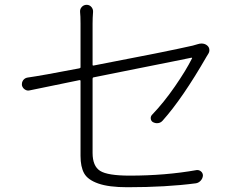

<svg xmlns="http://www.w3.org/2000/svg" viewBox="-20 -783 1040 809"><path d="M665 -274.4Q657.2 -265.6 646 -264.2Q634.8 -262.7 624 -268.6Q616.2 -273.4 615.2 -283.2Q614.3 -293 621.1 -299.8Q669.9 -350.6 716.8 -418.5Q763.7 -486.3 789.1 -537.1Q790 -538.1 789.1 -539.1Q788.1 -540 787.1 -540Q773.4 -537.1 710.4 -524.4Q647.5 -511.7 549.3 -492.2Q451.2 -472.7 374 -457Q370.1 -456.1 370.1 -451.2V-138.7Q370.1 -83 401.9 -63Q433.6 -43 526.4 -43Q676.8 -43 808.6 -66.4Q819.3 -67.4 827.1 -60.5Q835 -53.7 835 -43Q834 -31.2 825.7 -22Q817.4 -12.7 805.7 -10.7Q680.7 5.9 516.6 5.9Q438.5 5.9 394 -9.8Q349.6 -25.4 334.5 -52.7Q319.3 -80.1 319.3 -126V-441.4Q319.3 -446.3 314.5 -445.3Q144.5 -410.2 105.5 -402.3Q94.7 -399.4 85 -405.8Q75.2 -412.1 72.3 -423.8Q72.3 -426.8 72.3 -429.7Q72.3 -437.5 77.1 -444.3Q84 -454.1 95.7 -456.1Q157.2 -464.8 314.5 -495.1Q319.3 -496.1 319.3 -500V-683.6Q319.3 -716.8 317.4 -732.4Q316.4 -745.1 324.7 -753.9Q333 -762.7 345.2 -762.7Q357.4 -762.7 365.2 -753.4Q373 -744.1 372.1 -732.4Q370.1 -708 370.1 -683.6V-510.7Q370.1 -505.9 374 -506.8Q685.5 -566.4 792 -590.8Q803.7 -593.8 812.5 -596.7Q821.3 -599.6 829.1 -599.6Q842.8 -599.6 852.5 -591.8Q862.3 -584 862.3 -571.3Q862.3 -563.5 858.4 -557.6Q854.5 -550.8 850.6 -544.9Q749 -368.2 665 -274.4Z"/></svg>

Font: Gen Jyuu Gothic L Monospace Light
Style: Regular
Weight: 300
Designer: [Source Han Sans]
Ryoko NISHIZUKA  (kana & ideographs); Paul D. Hunt (Latin, Greek & Cyrillic); Wenlong ZHANG  (bopomofo
Version: Version 1.002.20150607